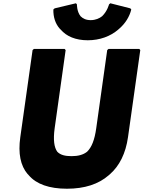

<svg xmlns="http://www.w3.org/2000/svg" viewBox="-20 -1131 877 1173"><path d="M643 -832 635 -825 568 -348C558 -276 540 -231 512 -204C488 -185 457 -177 417 -177C378 -177 349 -184 330 -204C311 -230 304 -276 314 -348L381 -825L375 -832H187L179 -825L104 -293C90 -194 105 -119 149 -67H150L156 -60C202 -6 281 22 389 22C497 22 582 -6 644 -60L652 -67C710 -118 748 -194 762 -293L837 -825L831 -832ZM654 -1111 646 -1104C646 -1104 636 -1063 604 -1032C588 -1019 564 -1008 534 -1008C505 -1008 486 -1018 472 -1032C449 -1061 450 -1104 450 -1104L444 -1111L314 -1080L306 -1073C305 -1027 318 -987 344 -957L351 -950C386 -909 442 -885 516 -885C590 -885 654 -909 702 -950L703 -951L711 -958C745 -988 771 -1028 782 -1073L776 -1080Z"/></svg>

Font: Hussar Woodtype
Style: BlkObl
Weight: 900
Foundry: Cannot Into Space Fonts
Version: Version 1.07